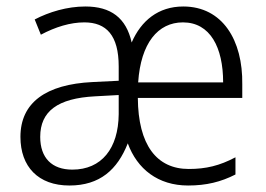

<svg xmlns="http://www.w3.org/2000/svg" viewBox="-20 -562 819 592"><path d="M545 -542C468 -542 415 -498 386 -431C369 -507 322 -542 243 -542C187 -542 131 -525 87 -502L106 -455C151 -479 197 -493 240 -493C308 -493 346 -453 346 -357V-313L265 -309C122 -302 43 -246 43 -140C43 -48 98 10 194 10C288 10 342 -39 374 -120C403 -41 467 10 560 10C616 10 661 -1 706 -24V-77C657 -51 615 -41 562 -41C463 -41 406 -115 405 -260H727V-302C729 -438 666 -542 545 -542ZM544 -493C628 -493 668 -416 668 -308H406C414 -429 467 -493 544 -493ZM273 -265 346 -269V-210C345 -104 293 -39 203 -39C140 -39 104 -75 104 -140C104 -219 158 -259 273 -265Z"/></svg>

Font: Noto Sans Bengali SemiCondensed Light
Style: Regular
Weight: 300
Width: 4
Designer: Joana Ranito - Universal Thirst; Jelle Bosma - Monotype Design Team
Foundry: Universal Thirst ehf.
Version: Version 3.000